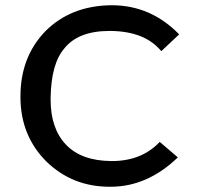

<svg xmlns="http://www.w3.org/2000/svg" viewBox="-20 -710 771 732"><path d="M403 -690Q404 -690 406 -690Q555 -690 663 -579L595 -515Q562 -554 514.5 -572.5Q467 -591 404 -592Q401 -592 397 -592Q278 -592 225 -525Q175 -467 173 -337Q173 -333 173 -330Q173 -220 231.5 -158.5Q290 -97 404 -96Q406 -96 407 -96Q520 -96 589 -169L658 -110Q543 1 404 2Q401 2 398 2Q256 2 157 -94Q59 -192 58 -337Q58 -340 58 -343Q58 -492 152 -590Q249 -688 403 -690Z"/></svg>

Font: New Athena Unicode
Style: Bold
Weight: 700
Designer: J. Rusten 1997; rev. by R. Hancock 2001, 2002, rev. by D. Mastronarde 2002-2021
Foundry: Society for Classical Studies (formerly American Philological Association)
Version: Version 5.008